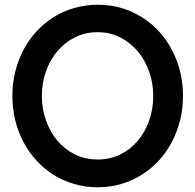

<svg xmlns="http://www.w3.org/2000/svg" viewBox="-20 -775 822 810"><path d="M392.1 15.1Q339.4 15.1 292.5 1.2Q245.6 -12.7 205.6 -37.8Q165.5 -63 133.5 -98.1Q101.6 -133.3 78.9 -176Q56.2 -218.8 44.2 -268.1Q32.2 -317.4 32.2 -370.1Q32.2 -423.3 44.4 -472.7Q56.6 -522 79.1 -564.7Q101.6 -607.4 133.8 -642.3Q166 -677.2 206.1 -702.4Q246.1 -727.5 293 -741.2Q339.8 -754.9 392.1 -754.9Q471.2 -754.9 537.1 -724.6Q603 -694.3 650.9 -642.1Q698.7 -589.8 725.3 -519.8Q752 -449.7 752 -370.1Q752 -316.9 739.7 -267.8Q727.5 -218.8 705.1 -176Q682.6 -133.3 650.4 -98.1Q618.2 -63 578.1 -37.8Q538.1 -12.7 491.2 1.2Q444.3 15.1 392.1 15.1ZM392.1 -639.2Q339.8 -639.2 296.6 -617.7Q253.4 -596.2 222.2 -559.3Q190.9 -522.5 173.8 -473.6Q156.7 -424.8 156.7 -370.1Q156.7 -315.4 174.1 -266.6Q191.4 -217.8 222.4 -181.2Q253.4 -144.5 296.6 -123.3Q339.8 -102.1 392.1 -102.1Q443.8 -102.1 487.1 -123.3Q530.3 -144.5 561.3 -181.2Q592.3 -217.8 609.4 -266.6Q626.5 -315.4 626.5 -370.1Q626.5 -424.3 609.1 -473.1Q591.8 -522 560.8 -558.8Q529.8 -595.7 486.8 -617.4Q443.8 -639.2 392.1 -639.2Z"/></svg>

Font: Twentytwelve Slab
Style: TwentytwelveSlab
Weight: 700
Designer: Domenico Catapano
Version: Version 1.00 2012